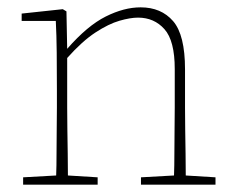

<svg xmlns="http://www.w3.org/2000/svg" viewBox="-20 -503 644 523"><path d="M43 0V-20L133 -25Q134 -51 134 -84.5Q134 -118 134.5 -151Q135 -184 135 -210V-259Q135 -312 134.5 -360Q134 -408 132 -446H39V-466L151 -478L161 -472L163 -370Q218 -433 268 -458Q318 -483 363 -483Q419 -483 451.5 -445.5Q484 -408 484 -314V-210Q484 -183 484.5 -149.5Q485 -116 485.5 -83.5Q486 -51 486 -25L567 -20V0H364V-20L454 -25Q455 -51 455 -83.5Q455 -116 455.5 -149.5Q456 -183 456 -210V-315Q456 -392 428 -423.5Q400 -455 356 -455Q335 -455 305.5 -446.5Q276 -438 240 -414.5Q204 -391 163 -345V-210Q163 -184 163.5 -150.5Q164 -117 164.5 -84Q165 -51 165 -25L246 -20V0Z"/></svg>

Font: Source Serif Pro ExtraLight
Style: Regular
Weight: 200
Designer: Frank Grießhammer
Foundry: Adobe Systems Incorporated
Version: Version 3.001;hotconv 1.0.111;makeotfexe 2.5.65597